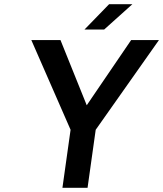

<svg xmlns="http://www.w3.org/2000/svg" viewBox="-20 -890 773 910"><path d="M433.6 -274.9 395 0H275.9L314.5 -274.9L128.4 -700.2H266.6L391.1 -391.1L601.6 -700.2H733.4ZM380.4 -750 497.1 -870.1H607.4L473.6 -750Z"/></svg>

Font: Fivo Sans Med
Style: Regular
Weight: 450
Designer: Alexander Slobzheninov
Foundry: Alexander Slobzheninov
Version: 1.0